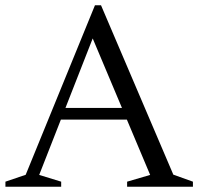

<svg xmlns="http://www.w3.org/2000/svg" viewBox="-28 -705 748 725"><path d="M175 -253.5V-297.5H508V-253.5ZM626.5 -45.5 700.5 -19V0H452V-19L539 -44.5L306 -598H337L120 -44.5L203 -19V0H-7.5V-19L69 -45L330.5 -685H353.5Z"/></svg>

Font: Newsreader 24pt
Style: Regular
Weight: 400
Designer: Hugues Gentile
Foundry: Production Type
Version: Version 1.003